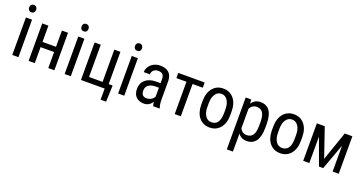

<svg xmlns="http://www.w3.org/2000/svg" viewBox="-41 -1530 4825 2542"><g transform="rotate(20 2372.0 -259.0)"><path d="M157.7 0V-528.3H71.3V0ZM164.6 -668.5C164.6 -682.8 160.4 -695.1 152.1 -705.3C143.8 -715.6 131.5 -720.7 115.2 -720.7C99 -720.7 86.8 -715.7 78.6 -705.6C70.5 -695.5 66.4 -683.1 66.4 -668.5C66.4 -653.8 70.5 -641.6 78.6 -631.8C86.8 -622.1 99 -617.2 115.2 -617.2C131.8 -617.2 144.2 -622.1 152.3 -631.8C160.5 -641.6 164.6 -653.8 164.6 -668.5Z M664.6 0V-528.3H578.6V-299.3H388.2V-528.3H301.3V0H388.2V-225.6H578.6V0Z M895.5 0V-528.3H809.1V0ZM902.3 -668.5C902.3 -682.8 898.2 -695.1 889.9 -705.3C881.6 -715.6 869.3 -720.7 853 -720.7C836.8 -720.7 824.5 -715.7 816.4 -705.6C808.3 -695.5 804.2 -683.1 804.2 -668.5C804.2 -653.8 808.3 -641.6 816.4 -631.8C824.5 -622.1 836.8 -617.2 853 -617.2C869.6 -617.2 882 -622.1 890.1 -631.8C898.3 -641.6 902.3 -653.8 902.3 -668.5Z M1039.1 -528.3V0H1373V156.7H1449.7L1458.5 -73.7H1402.8V-528.3H1316.9V-73.7H1126V-528.3Z M1648.9 0V-528.3H1562.5V0ZM1655.8 -668.5C1655.8 -682.8 1651.6 -695.1 1643.3 -705.3C1635 -715.6 1622.7 -720.7 1606.4 -720.7C1590.2 -720.7 1578 -715.7 1569.8 -705.6C1561.7 -695.5 1557.6 -683.1 1557.6 -668.5C1557.6 -653.8 1561.7 -641.6 1569.8 -631.8C1578 -622.1 1590.2 -617.2 1606.4 -617.2C1623 -617.2 1635.4 -622.1 1643.6 -631.8C1651.7 -641.6 1655.8 -653.8 1655.8 -668.5Z M2056.6 0H2146.5V-7.8C2135.7 -37.8 2130.2 -73.1 2129.9 -113.8V-380.4C2129.2 -431.8 2114.8 -470.9 2086.7 -497.8C2058.5 -524.7 2017.4 -538.1 1963.4 -538.1C1930.2 -538.1 1900.1 -531.1 1873 -517.1C1846 -503.1 1824.5 -483.8 1808.6 -459.2C1792.6 -434.7 1784.7 -408.9 1784.7 -381.8H1871.1C1871.1 -405.6 1879.2 -425.2 1895.5 -440.7C1911.8 -456.1 1932.9 -463.9 1959 -463.9C1987.6 -463.9 2009 -457.2 2022.9 -443.8C2036.9 -430.5 2043.9 -408 2043.9 -376.5V-320.3H1980.5C1917 -319.7 1867 -303.5 1830.6 -272C1794.1 -240.4 1775.9 -197.8 1775.9 -144C1775.9 -95.2 1789.3 -57.4 1816.2 -30.5C1843 -3.7 1880.4 9.8 1928.2 9.8C1975.7 9.8 2014.8 -12.7 2045.4 -57.6C2047.7 -30.6 2051.4 -11.4 2056.6 0ZM1941.4 -68.8C1912.8 -68.8 1892.4 -75.6 1880.4 -89.1C1868.3 -102.6 1862.3 -124.3 1862.3 -154.3C1862.3 -186.2 1874.2 -211 1897.9 -228.8C1921.7 -246.5 1954.1 -255.7 1995.1 -256.3H2043.9V-130.4C2035.2 -112.8 2021.2 -98.1 2002 -86.4C1982.7 -74.7 1962.6 -68.8 1941.4 -68.8Z M2589.8 -455.1V-528.3H2217.8V-455.1H2359.9V0H2445.8V-455.1Z M2647.5 -288.6V-231C2648.8 -157.1 2667.9 -98.5 2704.8 -55.2C2741.8 -11.9 2790.9 9.8 2852.1 9.8C2913.9 9.8 2963.4 -12.5 3000.5 -57.1C3037.6 -101.7 3056.2 -162.3 3056.2 -238.8V-294.4C3055.2 -369.6 3036.1 -429 2998.8 -472.7C2961.5 -516.3 2912.3 -538.1 2851.1 -538.1C2789.9 -538.1 2740.6 -515.7 2703.4 -470.9C2666.1 -426.2 2647.5 -365.4 2647.5 -288.6ZM2733.9 -238.8V-289.1C2733.9 -342.8 2744.5 -385.3 2765.9 -416.7C2787.2 -448.2 2815.6 -463.9 2851.1 -463.9C2887.2 -463.9 2916 -448.2 2937.5 -416.7C2959 -385.3 2969.7 -342.6 2969.7 -288.6V-229C2967.4 -119 2928.2 -64 2852.1 -64C2815.9 -64 2787.2 -79.5 2765.9 -110.6C2744.5 -141.7 2733.9 -184.4 2733.9 -238.8Z M3549.3 -238.8V-296.4C3548.3 -376.8 3533.5 -437.2 3504.9 -477.5C3476.2 -517.9 3432.9 -538.1 3375 -538.1C3321 -538.1 3279.5 -515.3 3250.5 -469.7L3246.1 -528.3H3168V203.1H3253.9V-50.3C3282.6 -10.3 3323.4 9.8 3376.5 9.8C3431.5 9.8 3474 -10.7 3504.2 -51.8C3534.3 -92.8 3549.3 -155.1 3549.3 -238.8ZM3463.4 -288.1V-235.4C3463.1 -177.4 3453.7 -134.4 3435.3 -106.2C3416.9 -78 3388.2 -64 3349.1 -64C3306.8 -64 3275.1 -84.1 3253.9 -124.5V-399.4C3275.4 -440.8 3306.8 -461.4 3348.1 -461.4C3388.5 -461.4 3417.8 -447.3 3436 -419.2C3454.3 -391 3463.4 -347.3 3463.4 -288.1Z M3642.6 -288.6V-231C3643.9 -157.1 3663 -98.5 3700 -55.2C3736.9 -11.9 3786 9.8 3847.2 9.8C3909 9.8 3958.5 -12.5 3995.6 -57.1C4032.7 -101.7 4051.3 -162.3 4051.3 -238.8V-294.4C4050.3 -369.6 4031.2 -429 3993.9 -472.7C3956.6 -516.3 3907.4 -538.1 3846.2 -538.1C3785 -538.1 3735.8 -515.7 3698.5 -470.9C3661.2 -426.2 3642.6 -365.4 3642.6 -288.6ZM3729 -238.8V-289.1C3729 -342.8 3739.7 -385.3 3761 -416.7C3782.3 -448.2 3810.7 -463.9 3846.2 -463.9C3882.3 -463.9 3911.1 -448.2 3932.6 -416.7C3954.1 -385.3 3964.8 -342.6 3964.8 -288.6V-229C3962.6 -119 3923.3 -64 3847.2 -64C3811 -64 3782.3 -79.5 3761 -110.6C3739.7 -141.7 3729 -184.4 3729 -238.8Z M4421.9 -119.6 4281.7 -528.3H4170.4V0H4256.3V-373L4392.6 0H4451.7L4585 -364.3V0H4670.9V-528.3H4563.5Z"/></g></svg>

Font: Roboto Condensed
Style: Regular
Weight: 400
Designer: Google
Version: Version 2.134; 2016